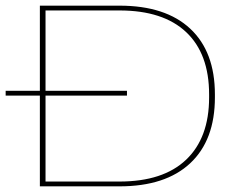

<svg xmlns="http://www.w3.org/2000/svg" viewBox="-23 -659 851 679"><path d="M-3 -321V-338H426V-321ZM132.5 0V-17H399.5Q554 -17 635.2 -94.2Q716.5 -171.5 716.5 -314.5V-325Q716.5 -469 635.2 -545.5Q554 -622 399.5 -622H127V-639H399.5Q562.5 -639 649.8 -557.5Q737 -476 737 -325V-314.5Q737 -163.5 649.8 -81.8Q562.5 0 399.5 0ZM118 0V-639H138V0Z"/></svg>

Font: Anek Latin Expanded Thin
Style: Regular
Weight: 250
Width: 7
Designer: Yesha Goshar
Foundry: Ek Type
Version: Version 1.003